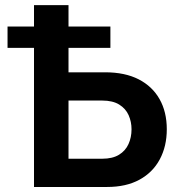

<svg xmlns="http://www.w3.org/2000/svg" viewBox="-20 -744 711 764"><path d="M10 -553.5V-638.3H419.3V-553.5ZM115.3 0V-723.5H252.6V-456.3H398.3Q477.2 -456.3 531.7 -428.4Q586.2 -400.4 614.9 -349.6Q643.7 -298.7 643.7 -229.6Q643.7 -162.2 615.9 -110.1Q588.1 -58 535 -29Q482 0 406.1 0ZM252.6 -112.4H386.9Q427.7 -112.4 453.5 -128.2Q479.3 -144 491.3 -170.7Q503.4 -197.4 503.4 -229.6Q503.4 -259.5 491.9 -285.5Q480.5 -311.5 454.7 -327.7Q428.9 -343.9 386.3 -343.9H252.6Z"/></svg>

Font: Raleway Thin
Style: Regular
Weight: 100
Designer: Matt McInerney, Pablo Impallari, Rodrigo Fuenzalida
Foundry: Matt McInerney, Pablo Impallari, Rodrigo Fuenzalida
Version: Version 4.026